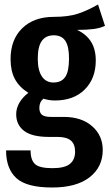

<svg xmlns="http://www.w3.org/2000/svg" viewBox="-20 -617 487 854"><path d="M447 -502Q426 -492 396.5 -488Q367 -484 323 -484Q365 -464 385.5 -430.5Q406 -397 406 -348Q406 -268 357 -219Q308 -170 224 -170Q199 -170 173 -178Q155 -163 155 -137Q155 -117 166 -107Q177 -97 207 -97H263Q343 -97 390 -55.5Q437 -14 437 50Q437 126 378.5 171.5Q320 217 212 217Q98 217 52.5 175Q7 133 7 52H116Q116 95 136 113Q156 131 213 131Q268 131 291 112Q314 93 314 58Q314 24 295 8Q276 -8 236 -8H198Q122 -8 87 -35Q52 -62 52 -109Q52 -136 66.5 -160.5Q81 -185 106 -204Q65 -230 46 -266Q27 -302 27 -354Q27 -441 79 -491.5Q131 -542 219 -542Q284 -542 326.5 -556Q369 -570 416 -597ZM148 -356Q148 -305 166 -277.5Q184 -250 218 -250Q253 -250 270 -274.5Q287 -299 287 -357Q287 -411 270.5 -435.5Q254 -460 219 -460Q184 -460 166 -435Q148 -410 148 -356Z"/></svg>

Font: Fira Sans Extra Condensed Medium
Style: Regular
Weight: 500
Width: 1
Designer: Carrois Corporate & Edenspiekermann AG
Foundry: Carrois Corporate GbR & Edenspiekermann AG
Version: Version 4.203